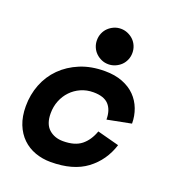

<svg xmlns="http://www.w3.org/2000/svg" viewBox="-136 -846 884 967"><g transform="rotate(20 306.0 -362.0)"><path d="M534 -182Q506 -93 434.5 -39.5Q363 14 243 14Q199 14 160 0Q121 -14 92 -42Q63 -70 46.5 -111.5Q30 -153 30 -208Q30 -270 51.5 -325Q73 -380 114 -421Q155 -462 213 -486Q271 -510 345 -510Q399 -510 440 -494Q481 -478 508 -450.5Q535 -423 549 -386Q563 -349 563 -308L435 -283Q435 -334 409.5 -362Q384 -390 327 -390Q291 -390 260.5 -376.5Q230 -363 207.5 -339.5Q185 -316 172.5 -284.5Q160 -253 160 -217Q160 -160 190 -133Q220 -106 266 -106Q329 -106 364 -134Q399 -162 417 -213ZM443 -643Q443 -623 435.5 -605.5Q428 -588 415 -575.5Q402 -563 384.5 -555.5Q367 -548 348 -548Q328 -548 311 -555.5Q294 -563 281 -575.5Q268 -588 260.5 -605.5Q253 -623 253 -643Q253 -663 260.5 -680.5Q268 -698 281 -710.5Q294 -723 311 -730.5Q328 -738 348 -738Q367 -738 384.5 -730.5Q402 -723 415 -710.5Q428 -698 435.5 -680.5Q443 -663 443 -643Z"/></g></svg>

Font: Space Mono
Style: Bold Italic
Weight: 700
Italic angle: -12°
Monospace: yes
Designer: Colophon Foundry / Benjamin Critton
Foundry: Colophon Foundry
Version: Version 1.000;PS 1.000;hotconv 1.0.81;makeotf.lib2.5.63406